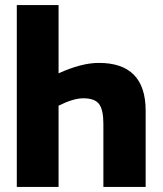

<svg xmlns="http://www.w3.org/2000/svg" viewBox="-20 -734 640 754"><path d="M46 -714V0H210V-319Q268 -348 307 -348Q352 -348 369 -325.5Q386 -303 386 -248V0H552V-299Q552 -487 368 -487Q300 -487 210 -446V-714Z"/></svg>

Font: Noto Sans Mono UI ExtraBold
Style: Regular
Weight: 800
Designer: Monotype Design team
Foundry: Monotype Imaging Inc.
Version: 1.000